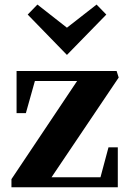

<svg xmlns="http://www.w3.org/2000/svg" viewBox="-20 -805 567 825"><path d="M29.2 -35.2 316.2 -464.2 320 -457H121.2L132.2 -465L91.2 -319H51.2V-500H481L490 -471.8L196.6 -36.2L192.8 -43.4H420.6L409.6 -35.4L446.2 -172H486.2V-0.4H29.2ZM99 -742.4 140.8 -785.4 267.6 -686 395 -785.4 436.8 -742.4 267.6 -569Z"/></svg>

Font: Wittgenstein
Style: Regular
Weight: 400
Designer: Jörg Drees
Foundry: Jörg Drees
Version: Version 1.003;Glyphs 3.1.2 (3151)